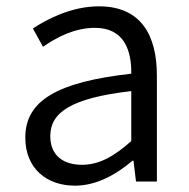

<svg xmlns="http://www.w3.org/2000/svg" viewBox="-20 -574 598 607"><path d="M217 13C285 13 347 -22 399 -66H402L410 0H476V-335C476 -465 424 -554 293 -554C206 -554 130 -514 84 -484L116 -426C157 -455 215 -486 280 -486C373 -486 396 -414 395 -341C163 -315 60 -257 60 -139C60 -41 128 13 217 13ZM239 -53C184 -53 139 -79 139 -144C139 -218 204 -264 395 -286V-128C340 -79 293 -53 239 -53Z"/></svg>

Font: Noto Sans CJK HK DemiLight
Style: Regular
Weight: 350
Designer: Ryoko NISHIZUKA 西塚涼子 (kana, bopomofo & ideographs); Paul D. Hunt (Latin, Greek & Cyrillic); Sandoll Communications 산돌커뮤니
Foundry: Adobe
Version: Version 2.004;hotconv 1.0.118;makeotfexe 2.5.65603